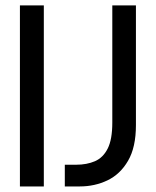

<svg xmlns="http://www.w3.org/2000/svg" viewBox="-20 -670 560 690"><path d="M212.9 -78V0H267.2Q320.2 0 366.1 -21.8Q411.9 -43.6 440.2 -92.2Q468.5 -140.7 468.5 -220.6V-650.5H383.6V-229.1Q383.6 -169.2 367.2 -136.4Q350.7 -103.5 321.4 -90.7Q292 -78 253.5 -78ZM51.6 -650.5V0H137.5V-650.5Z"/></svg>

Font: Overused Grotesk Light
Style: Regular
Weight: 300
Designer: RandomMaerks
Version: Version 0.005